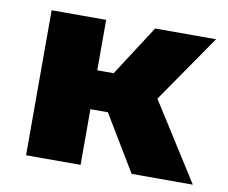

<svg xmlns="http://www.w3.org/2000/svg" viewBox="-62 -576 773 652"><g transform="rotate(10 325.0 -250.0)"><path d="M66 0V-500H254V-326H404V-192H254V0ZM430 0 260 -282 459 -287 641 0ZM461 -251 282 -282 423 -500H633Z"/></g></svg>

Font: Trispace Thin ExtraBold
Style: Regular
Weight: 800
Version: Version 1.210